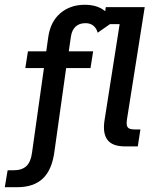

<svg xmlns="http://www.w3.org/2000/svg" viewBox="-83 -613 644 804"><path d="M101 -328H23L34 -398H134L107 -372L119 -457Q128 -522 169.5 -557.5Q211 -593 272 -593Q318 -593 348 -573Q378 -553 389 -520L326 -476Q321 -495 308 -505.5Q295 -516 275 -516Q249 -516 233.5 -501.5Q218 -487 214 -460L201 -371L182 -398H307L296 -328H194L145 21Q135 98 96.5 134.5Q58 171 -12 171H-63L-51 100H-26Q9 100 27.5 82.5Q46 65 51 27ZM440 0Q387 0 366.5 -28Q346 -56 355 -111L418 -512H349L360 -583H523L449 -115Q445 -91 451 -81Q457 -71 480 -71H505L494 0Z"/></svg>

Font: Rokkitt Medium
Style: Italic
Weight: 500
Italic angle: -9°
Designer: Vernon Adams
Foundry: Vernon Adams
Version: Version 3.103